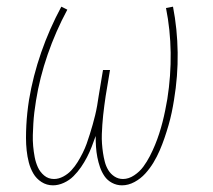

<svg xmlns="http://www.w3.org/2000/svg" viewBox="-20 -548 640 576"><path d="M346 8Q346 8 346 8Q346 8 346 8Q330 8 316 0.5Q302 -7 293.5 -19.5Q285 -32 280 -46.5Q275 -61 272 -76.5Q269 -92 268 -107.5Q267 -123 267 -140Q261 -123 255 -107.5Q249 -92 241 -76.5Q233 -61 223 -46.5Q213 -32 200.5 -19.5Q188 -7 171.5 0.5Q155 8 139 8Q139 8 139 8Q139 8 139 8Q120 8 104.5 -2Q89 -12 80 -27.5Q71 -43 66.5 -60.5Q62 -78 60 -96.5Q58 -115 58 -134Q58 -153 59 -172Q60 -191 62 -210Q64 -229 67 -248Q79 -320 103.5 -390.5Q128 -461 164 -528L182 -519Q147 -454 123 -384.5Q99 -315 88 -246Q85 -228 83 -211Q81 -194 80 -177Q79 -160 78.5 -143Q78 -126 79.5 -109.5Q81 -93 84 -77Q87 -61 93.5 -46.5Q100 -32 112.5 -21.5Q125 -11 142 -11Q156 -11 170 -18.5Q184 -26 194.5 -37.5Q205 -49 213 -62Q221 -75 228 -89Q235 -103 240 -117Q245 -131 249.5 -145.5Q254 -160 258 -174Q262 -188 265.5 -202.5Q269 -217 271.5 -231.5Q274 -246 276 -260L289 -338H310L297 -260Q295 -246 293 -231.5Q291 -217 289.5 -202.5Q288 -188 287 -174Q286 -160 285.5 -145.5Q285 -131 286 -117Q287 -103 289 -89.5Q291 -76 294.5 -62.5Q298 -49 305 -37.5Q312 -26 323.5 -18.5Q335 -11 349 -11Q366 -11 382.5 -22Q399 -33 410 -48Q421 -63 429.5 -79.5Q438 -96 445 -113Q452 -130 457.5 -147Q463 -164 467.5 -181.5Q472 -199 475.5 -216.5Q479 -234 482 -251Q493 -321 492 -390Q491 -459 478 -524L499 -528Q512 -461 513 -390.5Q514 -320 502 -248Q499 -229 495 -210Q491 -191 485.5 -172Q480 -153 473.5 -134Q467 -115 459 -96.5Q451 -78 440.5 -60.5Q430 -43 416 -27.5Q402 -12 383.5 -2Q365 8 346 8Z"/></svg>

Font: Iosevka SS04 Thin Extended
Style: Italic
Weight: 100
Width: 7
Italic angle: -9°
Monospace: yes
Designer: Belleve Invis
Foundry: Belleve Invis
Version: Version 19.0.0; ttfautohint (v1.8.4)